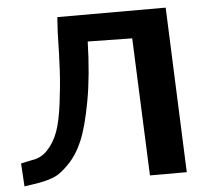

<svg xmlns="http://www.w3.org/2000/svg" viewBox="-50 -750 895 805"><g transform="rotate(-5 397.0 -347.5)"><path d="M704 0H549L525 -579L338 -582Q334 -439 314.5 -333Q295 -227 271 -170Q247 -113 211 -76Q175 -39 148.5 -28Q122 -17 86 -10L21 0L15 -97L62 -107Q101 -112 129 -142.5Q157 -173 172.5 -215.5Q188 -258 197.5 -331Q207 -404 210.5 -467.5Q214 -531 216 -631L220 -695H676Z"/></g></svg>

Font: Coval
Style: Heavy
Weight: 900
Foundry: Context Ltd
Version: Version 001.000